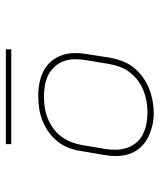

<svg xmlns="http://www.w3.org/2000/svg" viewBox="34 -776 533 640"><g transform="rotate(90 300.0 -455.5)"><path d="M299 -317Q277 -317 256 -321Q235 -325 216.5 -334.5Q198 -344 184.5 -359.5Q171 -375 164 -394.5Q157 -414 156.5 -436Q156 -458 160 -480L172 -557Q176 -578 183.5 -598Q191 -618 204.5 -635Q218 -652 236 -665Q254 -678 274 -686Q294 -694 315 -698Q336 -702 356 -702Q378 -702 399 -697Q420 -692 438.5 -682.5Q457 -673 471 -657.5Q485 -642 492 -622.5Q499 -603 499.5 -581Q500 -559 496 -537L483 -460Q480 -439 472.5 -419Q465 -399 451.5 -382Q438 -365 420 -352Q402 -339 381.5 -331Q361 -323 340.5 -320Q320 -317 299 -317ZM300 -336Q318 -336 336.5 -338.5Q355 -341 372.5 -348Q390 -355 406.5 -366.5Q423 -378 434.5 -393.5Q446 -409 453 -427Q460 -445 463 -463L476 -540Q479 -559 478.5 -578Q478 -597 472 -614Q466 -631 454.5 -644.5Q443 -658 426.5 -666Q410 -674 392 -677.5Q374 -681 354 -681Q336 -681 318 -678Q300 -675 282 -668Q264 -661 248.5 -649.5Q233 -638 221 -622.5Q209 -607 202.5 -589.5Q196 -572 193 -554L180 -477Q177 -458 177 -439Q177 -420 183 -403Q189 -386 201 -372.5Q213 -359 228.5 -351Q244 -343 262.5 -339.5Q281 -336 300 -336ZM144 -209V-227H460V-209Z"/></g></svg>

Font: Iosevka Curly Thin Extended
Style: Italic
Weight: 100
Width: 7
Italic angle: -9°
Monospace: yes
Designer: Belleve Invis
Foundry: Belleve Invis
Version: Version 11.1.0; ttfautohint (v1.8.3)